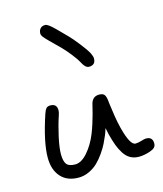

<svg xmlns="http://www.w3.org/2000/svg" viewBox="-105 -767 720 846"><g transform="rotate(-15 255.0 -344.0)"><path d="M40 -120.1Q40 -189.9 80.1 -310.1Q85.4 -326.2 91.8 -333Q98.1 -339.8 109.9 -339.8Q140.1 -339.8 140.1 -310.1Q140.1 -301.8 136.2 -290Q121.6 -246.6 110.8 -197.5Q100.1 -148.4 100.1 -120.1Q100.1 -88.4 110.6 -74.2Q121.1 -60.1 149.9 -60.1Q178.2 -60.1 206.8 -92.8Q235.4 -125.5 253.9 -171.9Q261.7 -191.4 269 -214.6Q276.4 -237.8 280.5 -253.7Q284.7 -269.5 288.1 -283.7Q291.5 -297.9 292 -299.8Q300.8 -330.1 330.1 -330.1Q345.2 -330.1 352.1 -323.7Q358.9 -317.4 361.8 -299.8Q361.8 -298.8 364.7 -274.7Q367.7 -250.5 372.6 -220.2Q377.4 -189.9 383.8 -165Q405.3 -80.1 430.2 -80.1Q442.9 -80.1 460.9 -85.9Q472.7 -89.8 480 -89.8Q509.8 -89.8 509.8 -60.1Q509.8 -48.3 502.9 -41.3Q496.1 -34.2 480 -28.8Q453.1 -20 430.2 -20Q407.7 -20 390.6 -29.8Q373.5 -39.6 361.6 -58.6Q349.6 -77.6 341.8 -98.6Q334 -119.6 326.2 -149.9Q324.2 -157.2 319.8 -180.2Q312 -155.8 309.1 -149.9Q301.8 -132.3 293.2 -115Q284.7 -97.7 269.5 -75.9Q254.4 -54.2 237.8 -38.1Q221.2 -22 198 -11Q174.8 0 149.9 0Q97.2 0 68.6 -32.5Q40 -64.9 40 -120.1ZM149.9 -657.2Q149.9 -670.4 157.7 -679.2Q165.5 -688 180.2 -688Q192.4 -688 222.2 -658.2L268.1 -611.8Q282.2 -597.7 307.6 -565.4Q333 -533.2 342.8 -514.2Q350.1 -499.5 350.1 -490.2Q350.1 -460 319.8 -460Q302.7 -460 288.1 -490.2Q281.2 -503.9 260.3 -530.3Q239.3 -556.6 226.1 -569.8Q216.3 -579.6 203.4 -592.3Q190.4 -605 180.2 -615.2Q163.1 -632.3 156.5 -640.9Q149.9 -649.4 149.9 -657.2Z"/></g></svg>

Font: Pecita
Style: Book
Weight: 400
Width: 6
Version: Version 3.4.1